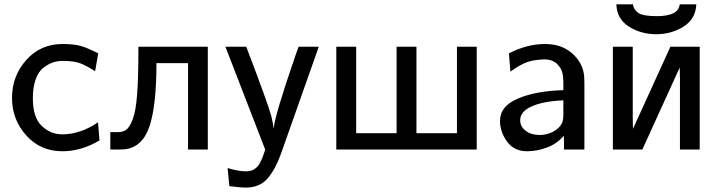

<svg xmlns="http://www.w3.org/2000/svg" viewBox="-20 -687 3302 882"><path d="M35.2 -236.8Q35.2 -337.9 100.6 -411.4Q166 -484.9 268.1 -484.9Q319.8 -484.9 351.3 -475.8Q382.8 -466.8 431.2 -441.9L417 -359.9Q375 -386.7 346.4 -397Q317.9 -407.2 268.1 -407.2Q244.1 -407.2 223.1 -400.1Q202.1 -393.1 179.7 -376Q157.2 -358.9 144 -323Q130.9 -287.1 130.9 -235.8Q130.9 -147 171.9 -108.4Q212.9 -69.8 265.1 -69.8Q349.1 -69.8 430.2 -125L437 -42Q354 7.8 266.1 7.8Q166 7.8 100.6 -64.9Q35.2 -137.7 35.2 -236.8Z M486.8 0V-80.1H522Q545.9 -80.1 560.8 -91.6Q575.7 -103 589.8 -139.4Q604 -175.8 609.9 -253.4Q615.7 -331.1 615.7 -455.1V-472.2H934.6V0H843.8V-397H698.7Q698.7 -201.2 666.3 -105.5Q633.8 -9.8 551.8 -1Q540.5 0 518.6 0Z M1015.6 -472.2H1111.3Q1211.4 -210 1226.6 -152.8Q1233.4 -123 1237.3 -96.2Q1241.2 -153.3 1335.4 -426.8Q1346.7 -456.5 1351.6 -472.2H1444.3L1270.5 20Q1245.6 89.8 1209.5 132.3Q1173.3 174.8 1108.4 174.8Q1085.4 174.8 1033.7 168L1025.4 85Q1076.2 100.1 1109.4 100.1Q1118.2 100.1 1125.7 98.6Q1133.3 97.2 1139.4 95Q1145.5 92.8 1151.4 87.9Q1157.2 83 1160.9 80.1Q1164.6 77.1 1169.4 69.1Q1174.3 61 1176.3 57.6Q1178.2 54.2 1182.4 44.2Q1186.5 34.2 1188 30.5Q1189.5 26.9 1193.4 14.9Q1197.3 2.9 1198.2 0Z M1524.9 0V-472.2H1616.2V-75.2H1801.8V-472.2H1893.1V-75.2H2079.1V-472.2H2169.9V0Z M2276.9 -132.8Q2276.9 -198.7 2358.4 -233.9Q2439.9 -269 2567.9 -272.9V-308.1Q2567.9 -349.1 2557.6 -368.2Q2533.7 -414.1 2482.9 -414.1Q2432.1 -413.1 2399.9 -401.1Q2367.7 -389.2 2324.7 -357.9L2317.9 -441.9Q2400.9 -484.9 2484.9 -484.9Q2560.1 -484.9 2609.4 -440.9Q2658.7 -397 2663.6 -335L2664.6 -301.8V0H2570.8V-36.1L2569.8 -64Q2542 -28.8 2495.4 -10.5Q2448.7 7.8 2400.9 7.8Q2341.8 7.8 2309.3 -36.6Q2276.9 -81.1 2276.9 -132.8ZM2369.6 -134.8Q2369.6 -105 2395.3 -85.9Q2420.9 -66.9 2458 -66.9Q2492.2 -66.9 2521 -82Q2549.8 -97.2 2562 -122.1Q2567.9 -135.3 2567.9 -163.1V-226.1Q2476.1 -222.2 2422.9 -198.5Q2369.6 -174.8 2369.6 -134.8Z M2795.4 0V-472.2H2886.7V-145L2887.7 -95.2L3059.6 -472.2H3194.3V0H3103.5V-327.1L3102.5 -377L2930.7 0ZM2811.5 -667H2887.7Q2890.6 -642.1 2912.6 -627.4Q2934.6 -612.8 2997.6 -612.8Q3096.7 -612.8 3102.5 -667H3178.7Q3175.8 -600.1 3120.1 -564.9Q3064.5 -529.8 2994.4 -529.8Q2924.3 -529.8 2868.9 -564.9Q2813.5 -600.1 2811.5 -667Z"/></svg>

Font: CMU Bright
Style: SemiBold
Weight: 600
Version: Version 0.7.0